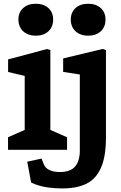

<svg xmlns="http://www.w3.org/2000/svg" viewBox="-20 -817 660 1047"><path d="M23.8 -68.5 147.2 -122.8 114.7 -66.7V-435L146.7 -395.5L24.2 -424.5V-493L236.7 -549.9L254.6 -543.9V-66.7L222 -122.8L345.7 -68.5V0H23.8ZM173.8 188.6Q158 182.2 149.8 178.4L128.5 64.7L206.6 47.8L218.7 78.5Q227.7 101.1 251.5 111.2Q275.2 121.2 306.7 121.2Q362.7 121.2 389 91.5Q415.3 61.7 415.3 3.7V-445L449.4 -405.5L324.4 -424.9V-498.4L539.4 -549.9L557.8 -543.9V-67.9Q557.8 37.8 530.2 99Q502.7 160.1 450.4 185.3Q398.2 210.6 318.2 210.6Q281.5 210.6 243.9 205.5Q206.2 200.5 173.8 188.6ZM80.4 -710.1Q80.4 -749.8 106.4 -773.2Q132.4 -796.6 175.1 -796.6Q217.8 -796.6 243.8 -773.2Q269.8 -749.8 269.8 -710.1Q269.8 -670 243.8 -646.2Q217.8 -622.3 175.1 -622.3Q147.1 -622.3 125.7 -633.1Q104.3 -643.8 92.4 -663.8Q80.4 -683.8 80.4 -710.1ZM366 -710.1Q366 -749.8 392 -773.2Q418 -796.6 460.7 -796.6Q503.3 -796.6 529.3 -773.2Q555.3 -749.8 555.3 -710.1Q555.3 -670 529.3 -646.2Q503.3 -622.3 460.7 -622.3Q432.7 -622.3 411.3 -633.1Q389.9 -643.8 378 -663.8Q366 -683.8 366 -710.1Z"/></svg>

Font: Monaspace Xenon Var ExtraLight
Style: Regular
Weight: 200
Designer: Riley Cran and the Lettermatic Team
Version: Version 1.200 (Monaspace Xenon Var)